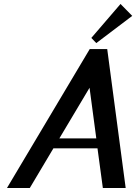

<svg xmlns="http://www.w3.org/2000/svg" viewBox="-20 -947 686 967"><path d="M587 -927 440 -756 465 -730 646 -867ZM520 -700H432L15 0H130L249 -200H471L498 0H613ZM431 -505 465 -250H279Z"/></svg>

Font: Pfennig
Style: BoldItalic
Weight: 700
Italic angle: -13°
Version: Version 20100423